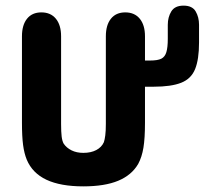

<svg xmlns="http://www.w3.org/2000/svg" viewBox="-20 -651 727 682"><path d="M495 -215V-522Q495 -562 476.5 -584.5Q458 -607 425 -607Q392 -607 374 -584.5Q356 -562 356 -522V-211Q356 -186 354 -170.5Q352 -155 349 -146Q341 -128 322 -118Q303 -108 276 -108Q252 -108 234 -117Q216 -126 206 -141Q201 -150 199 -166Q197 -182 197 -211V-522Q197 -562 178.5 -584.5Q160 -607 127 -607Q94 -607 76 -584.5Q58 -562 58 -522V-215Q58 -166 62 -136Q66 -106 75 -84Q95 -36 145 -12.5Q195 11 276 11Q352 11 400 -9Q448 -29 471 -69Q484 -93 489.5 -126.5Q495 -160 495 -215ZM471 -343H526Q588 -343 623.5 -357Q659 -371 673 -405.5Q687 -440 687 -500V-563Q687 -590 675 -610.5Q663 -631 632 -631Q601 -631 588.5 -610.5Q576 -590 576 -563V-513Q576 -483 571 -466Q566 -449 553 -442.5Q540 -436 513 -436H471Z"/></svg>

Font: Beiruti ExtraBold
Style: Regular
Weight: 800
Designer: Arlette Boutros
Foundry: Boutros
Version: Version 1.41